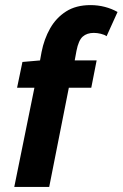

<svg xmlns="http://www.w3.org/2000/svg" viewBox="-20 -733 481 753"><path d="M36 0 115 -389H47L68 -490L137 -496L143 -529Q153 -580 176.5 -621.5Q200 -663 239 -688Q278 -713 335 -713Q364 -713 391 -706Q418 -699 441 -686L398 -591Q390 -597 375.5 -600.5Q361 -604 348 -604Q321 -604 304.5 -589.5Q288 -575 280 -534L273 -496H359L338 -389H250L173 0Z"/></svg>

Font: Source Sans 3
Style: Bold Italic
Weight: 700
Italic angle: -11°
Designer: Paul D. Hunt
Foundry: Adobe
Version: Version 3.052;hotconv 1.1.0;makeotfexe 2.6.0